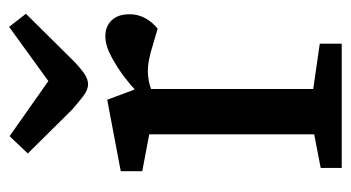

<svg xmlns="http://www.w3.org/2000/svg" viewBox="-190 -562 752 411"><g transform="rotate(-90 185.5 -356.0)"><path d="M32 0V-45L104 -59V-412L25 -427V-473L178 -502L200 -443Q208 -451 227 -465.5Q246 -480 270 -493Q294 -506 314 -506Q335 -506 348 -492.5Q361 -479 361 -454Q361 -436 352.5 -420.5Q344 -405 330 -394L279 -409Q267 -412 258 -413.5Q249 -415 239 -415Q229 -415 218.5 -413Q208 -411 201 -408V-61L298 -47V0ZM211 -543Q199 -543 185.5 -553.5Q172 -564 157 -577L63 -672L100 -711L218 -628L334 -712L362 -676L264 -577Q249 -562 236 -552.5Q223 -543 211 -543Z"/></g></svg>

Font: Faustina Light Medium
Style: Regular
Weight: 500
Version: Version 1.200